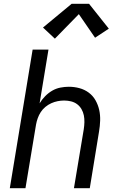

<svg xmlns="http://www.w3.org/2000/svg" viewBox="-20 -998 640 1018"><path d="M32 0 153 -735H237L190 -450Q202 -470 219 -487.5Q236 -505 256.5 -517Q277 -529 300 -533.5Q323 -538 345 -538Q374 -538 401.5 -530.5Q429 -523 451 -506.5Q473 -490 486.5 -466Q500 -442 506 -415Q512 -388 511 -358.5Q510 -329 505 -300L456 0H372L424 -312Q427 -331 427.5 -350Q428 -369 424.5 -386.5Q421 -404 412 -419.5Q403 -435 389 -445.5Q375 -456 357 -460.5Q339 -465 320 -465Q303 -465 285.5 -461.5Q268 -458 251.5 -450.5Q235 -443 220.5 -431Q206 -419 196 -403.5Q186 -388 180 -371Q174 -354 171 -337L115 0ZM271 -793 208 -852 360 -978H452L557 -846L484 -798L398 -923Z"/></svg>

Font: Iosevka Curly Extended
Style: Italic
Weight: 400
Width: 7
Italic angle: -9°
Monospace: yes
Designer: Belleve Invis
Foundry: Belleve Invis
Version: Version 11.1.0; ttfautohint (v1.8.3)